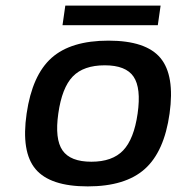

<svg xmlns="http://www.w3.org/2000/svg" viewBox="-20 -655 630 685"><path d="M164 -448.5Q233 -510 367 -510Q501 -510 552.5 -448Q604 -386 585 -250Q566 -114 496.5 -52Q427 10 293 10Q159 10 107 -51.5Q55 -113 75 -250Q95 -387 164 -448.5ZM188 -250Q175 -159 203 -118.5Q231 -78 306 -78Q381 -78 419.5 -118.5Q458 -159 471 -250Q484 -341 456.5 -381.5Q429 -422 354 -422Q278 -422 239.5 -382Q201 -342 188 -250ZM213 -635H553L543 -565H203Z"/></svg>

Font: Fivo Sans Modern Med
Style: Italic
Weight: 450
Designer: Alexander Slobzheninov
Foundry: Alexander Slobzheninov
Version: 1.0